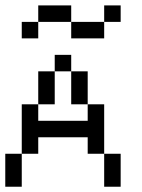

<svg xmlns="http://www.w3.org/2000/svg" viewBox="-20 -708 540 728"><path d="M62.5 -562.5V-625H125V-562.5ZM125 -625V-687.5H187.5V-625ZM250 -562.5V-625H312.5V-562.5ZM187.5 -625V-687.5H250V-625ZM312.5 -562.5V-625H375V-562.5ZM375 -625V-687.5H437.5V-625ZM187.5 -437.5V-500H250V-437.5ZM125 -375V-437.5H187.5V-375ZM125 -312.5V-375H187.5V-312.5ZM250 -375V-437.5H312.5V-375ZM250 -312.5V-375H312.5V-312.5ZM312.5 -250V-312.5H375V-250ZM312.5 -125V-187.5H375V-125ZM62.5 -250V-312.5H125V-250ZM62.5 -187.5V-250H125V-187.5ZM62.5 -125V-187.5H125V-125ZM0 -62.5V-125H62.5V-62.5ZM0 0V-62.5H62.5V0ZM375 -62.5V-125H437.5V-62.5ZM375 0V-62.5H437.5V0ZM125 -187.5V-250H187.5V-187.5ZM187.5 -187.5V-250H250V-187.5ZM250 -187.5V-250H312.5V-187.5ZM312.5 -187.5V-250H375V-187.5Z"/></svg>

Font: AprilSans
Style: Regular
Weight: 400
Designer: typesprite
Version: Version 1.001;PS 001.001;hotconv 1.0.88;makeotf.lib2.5.64775